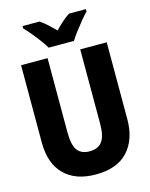

<svg xmlns="http://www.w3.org/2000/svg" viewBox="-136 -1017 872 1113"><g transform="rotate(-15 300.0 -460.5)"><path d="M299 10Q177 10 110 -57.5Q43 -125 43 -250V-714H202V-270Q202 -192 225.5 -160.5Q249 -129 299 -129Q349 -129 373.5 -161Q398 -193 398 -271V-714H557V-253Q557 -131 492 -60.5Q427 10 299 10ZM224 -771Q212 -792 191.5 -819.5Q171 -847 149 -873.5Q127 -900 110 -917V-931H212Q234 -916 255 -897Q276 -878 300 -854Q324 -879 345.5 -898Q367 -917 389 -931H490V-917Q473 -899 451.5 -873Q430 -847 409.5 -820Q389 -793 376 -771Z"/></g></svg>

Font: Noto Sans Mono ExtraBold
Style: Regular
Weight: 800
Designer: Monotype Design Team
Foundry: Monotype Imaging Inc.
Version: Version 2.014